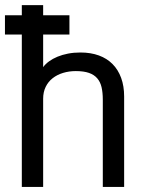

<svg xmlns="http://www.w3.org/2000/svg" viewBox="-20 -736 575 756"><path d="M253.4 -675.8V-600.1H149.9V-471.7Q158.7 -483.9 173.1 -494.4Q187.5 -504.9 206.3 -512.7Q225.1 -520.5 247.8 -524.9Q270.5 -529.3 296.4 -529.3Q337.4 -529.3 369.4 -517.6Q401.4 -505.9 423.3 -483.6Q445.3 -461.4 457 -429.2Q468.8 -397 468.8 -356V0H384.8V-343.3Q384.8 -371.6 379.9 -392.6Q375 -413.6 362.8 -427.7Q350.6 -441.9 330.1 -449Q309.6 -456.1 278.3 -456.1Q252 -456.1 228.5 -449Q205.1 -441.9 187.5 -428.2Q169.9 -414.6 159.9 -394Q149.9 -373.5 149.9 -347.2V0H65.9V-600.1H-0.5V-675.8H65.9V-715.8H149.9V-675.8Z"/></svg>

Font: Arian AMU
Style: Regular
Weight: 400
Designer: Ruben Hakobyan (Tarumian)
Foundry: Ruben Hakobyan (Tarumian)
Version: Version 4.003